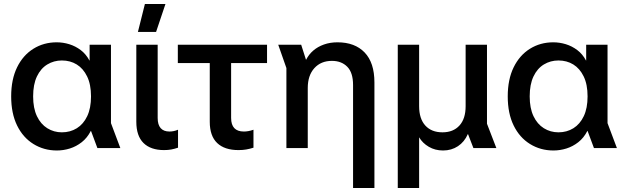

<svg xmlns="http://www.w3.org/2000/svg" viewBox="-20 -742 3132 962"><path d="M265 12Q200 12 147.5 -20.5Q95 -53 65.5 -113.5Q36 -174 36 -259Q36 -344 65.5 -404.5Q95 -465 147 -497.5Q199 -530 264 -530Q296 -530 327 -520.5Q358 -511 384.5 -491Q411 -471 428 -439H429V-518H536V-125L583 0H468L436 -86H435Q417 -51 389.5 -29.5Q362 -8 330 2Q298 12 265 12ZM290 -79Q332 -79 365 -99.5Q398 -120 417 -160Q436 -200 436 -259Q436 -319 416.5 -359Q397 -399 364.5 -419Q332 -439 290 -439Q250 -439 217 -419Q184 -399 165 -359Q146 -319 146 -259Q146 -200 165 -160Q184 -120 217 -99.5Q250 -79 290 -79Z M802 10Q735 10 699 -25.5Q663 -61 663 -132V-518H770V-151Q770 -117 785 -100Q800 -83 829 -83Q839 -83 849.5 -85Q860 -87 872 -92V-2Q854 4 838 7Q822 10 802 10ZM671 -582 706 -722H809L762 -582Z M1175 10Q1105 10 1068 -25.5Q1031 -61 1031 -132V-464H1138V-151Q1138 -117 1154 -100Q1170 -83 1202 -83Q1212 -83 1224 -85Q1236 -87 1250 -92V-2Q1231 4 1213.5 7Q1196 10 1175 10ZM871 -426V-518H1318V-426Z M1749 200V-316Q1749 -378 1720 -407.5Q1691 -437 1643 -437Q1588 -437 1555 -400.5Q1522 -364 1522 -301V0H1415V-401L1374 -518H1489L1513 -443H1514Q1527 -469 1549.5 -488.5Q1572 -508 1603 -519Q1634 -530 1671 -530Q1758 -530 1807 -479Q1856 -428 1856 -329V200Z M1973 200V-518H2080V-210Q2080 -147 2111 -113Q2142 -79 2197 -79Q2251 -79 2282 -113Q2313 -147 2313 -210V-518H2420V-122L2467 0H2352L2325 -70H2324Q2307 -31 2274.5 -9.5Q2242 12 2200 12Q2160 12 2128.5 -6.5Q2097 -25 2080 -54V200Z M2753 12Q2688 12 2635.5 -20.5Q2583 -53 2553.5 -113.5Q2524 -174 2524 -259Q2524 -344 2553.5 -404.5Q2583 -465 2635 -497.5Q2687 -530 2752 -530Q2784 -530 2815 -520.5Q2846 -511 2872.5 -491Q2899 -471 2916 -439H2917V-518H3024V-125L3071 0H2956L2924 -86H2923Q2905 -51 2877.5 -29.5Q2850 -8 2818 2Q2786 12 2753 12ZM2778 -79Q2820 -79 2853 -99.5Q2886 -120 2905 -160Q2924 -200 2924 -259Q2924 -319 2904.5 -359Q2885 -399 2852.5 -419Q2820 -439 2778 -439Q2738 -439 2705 -419Q2672 -399 2653 -359Q2634 -319 2634 -259Q2634 -200 2653 -160Q2672 -120 2705 -99.5Q2738 -79 2778 -79Z"/></svg>

Font: TikTok Sans 24pt Medium
Style: Regular
Weight: 500
Version: Version 4.000